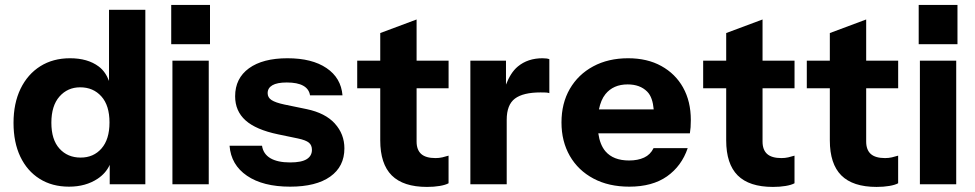

<svg xmlns="http://www.w3.org/2000/svg" viewBox="-20 -740 3894 767"><path d="M415.5 -700.9V-416.6C406.8 -439.2 394.5 -459.3 374.3 -474.4C345 -496.4 306.7 -507.3 259.6 -507.3C214.4 -507.3 174.9 -496.7 141 -475.4C107.2 -454.1 80.9 -424.1 62.1 -385.4C43.4 -346.7 34 -301.2 34 -248.9C34 -197.3 43 -152.4 61.1 -114.3C79.2 -76.3 104.8 -46.7 138.1 -25.8C171.3 -4.8 210.5 5.7 255.7 5.7C300.2 5.7 338.4 -4.9 370.4 -26.2C392.7 -41.2 408.4 -59.7 418.3 -81.5V-4H560.6V-700.9ZM385.5 -146.8C364.2 -122.6 336.5 -110.5 302.3 -110.5C267.4 -110.5 239.2 -122.4 217.6 -146.3C195.9 -170.1 185.2 -204.7 185.2 -249.8C185.2 -295 196 -329.9 217.6 -354.4C239.2 -378.9 266.7 -391.2 300.3 -391.2C335.2 -391.2 363.3 -379.1 385 -354.9C406.7 -330.7 417.4 -296 417.4 -250.8C417.4 -205.7 406.7 -171 385.4 -146.8Z M813.9 -4V-497.7H668.8V-4ZM818.9 -563.5V-720.3H664V-563.5Z M1317.7 -246.5C1292.2 -274.5 1254.7 -293.7 1205 -304.1L1115.9 -322.5C1092.1 -327.5 1075 -333.6 1064.6 -340.4C1054.3 -347.1 1049.2 -356.3 1049.2 -367.9C1049.2 -381.5 1055.4 -392 1068 -399.4C1080.6 -406.8 1099.9 -410.5 1125.6 -410.5C1154.1 -410.5 1175.9 -406.2 1191.4 -397.5C1206.9 -388.8 1215.9 -376 1218.5 -359.2H1348.2C1344.3 -405.7 1323.1 -442 1284.3 -468.1C1245.6 -494.3 1193.7 -507.3 1128.4 -507.3C1062.7 -507.3 1011.3 -493.9 974.5 -467.2C937.7 -440.4 919.3 -403.1 919.3 -355.4C919.3 -316 933.2 -283.9 961 -259C988.7 -234.2 1031.9 -215.7 1090.7 -203.4L1170.1 -186.9C1191.3 -182.4 1205.9 -176.8 1214.1 -170C1222.2 -163.2 1226.1 -153.7 1226.1 -141.4C1226.1 -125.3 1219.2 -112.9 1205.3 -104.2C1191.4 -95.5 1169.3 -91.1 1139 -91.1C1105.4 -91.1 1079.1 -96.8 1060.1 -108C1041.1 -119.3 1029.9 -135.9 1026.7 -157.9H897C900.9 -106.9 924.1 -66.9 966.7 -37.9C1009.3 -8.8 1066.7 5.7 1139 5.7C1208 5.7 1261.5 -7.7 1299.2 -34.5C1336.9 -61.3 1355.8 -98.9 1355.8 -147.2C1355.8 -185.3 1343.1 -218.4 1317.5 -246.5Z M1772 -387.3V-497.7H1644.2V-662.2L1499 -608V-497.7H1407V-387.3H1499V-179.2C1499 -116.6 1514.3 -70 1544.9 -39.3C1575.6 -8.7 1622.5 6.7 1685.8 6.7C1704.5 6.7 1721.4 5.4 1736.6 2.8C1751.8 0.2 1763.5 -3.3 1771.9 -7.9V-118.2C1763.5 -115.6 1755.2 -113.4 1746.8 -111.4C1738.4 -109.5 1729.3 -108.5 1719.7 -108.5C1693.9 -108.5 1674.8 -114 1662.5 -125C1650.4 -135.9 1644.2 -152.4 1644.2 -174.4V-387.3Z M2147.4 -507.3C2108.2 -507.3 2075.2 -496.4 2048.7 -474.4C2027.8 -457.1 2012.9 -431.7 2001.3 -402V-497.6H1859V-4H2004.2V-261.5C2004.2 -301.5 2015.2 -329.7 2037.1 -346.2C2059 -362.6 2093.2 -370.8 2139.6 -370.8C2148 -370.8 2155.1 -370.7 2160.9 -370.4C2166.7 -370 2171.3 -369.2 2174.5 -367.9V-503.5C2168.8 -506 2159.6 -507.3 2147.4 -507.3Z M2708.9 -390.2C2688.3 -427 2659.2 -455.7 2621.8 -476.3C2584.4 -497 2540.2 -507.3 2489.2 -507.3C2436.3 -507.3 2389.8 -496.5 2349.7 -474.9C2309.6 -453.3 2278.6 -423.3 2256.3 -384.9C2234.1 -346.5 2223 -301.8 2223 -250.8C2223 -200.5 2234.1 -156 2256.3 -117.2C2278.6 -78.5 2310 -48.4 2350.8 -26.7C2391.4 -5 2439.2 5.7 2494 5.7C2555.3 5.7 2605.4 -8 2644.5 -35.4C2683.4 -62.9 2711.1 -100.5 2727.2 -148.2H2590.8C2582.4 -130.8 2569.8 -118.2 2553 -110.5C2536.2 -102.7 2516.2 -98.9 2493 -98.9C2451 -98.9 2419.6 -111.1 2398.6 -135.6C2383.8 -153 2374.4 -177.1 2370.1 -207.3H2735.9C2737.2 -215 2738.1 -223.2 2738.8 -231.9C2739.4 -240.7 2739.7 -250.2 2739.7 -260.5C2739.7 -310.2 2729.4 -353.4 2708.8 -390.2ZM2372.7 -303.1C2377.7 -327.9 2386.1 -348.6 2398.7 -364.1C2419.7 -389.9 2449.2 -402.8 2487.3 -402.8C2520.2 -402.8 2546.1 -393.3 2565.2 -374.2C2581.1 -358.4 2588.7 -333.5 2591.4 -303.1Z M3154 -387.3V-497.7H3026.2V-662.2L2881 -608V-497.7H2789V-387.3H2881V-179.2C2881 -116.6 2896.3 -70 2926.9 -39.3C2957.6 -8.7 3004.5 6.7 3067.8 6.7C3086.5 6.7 3103.4 5.4 3118.6 2.8C3133.8 0.2 3145.5 -3.3 3153.9 -7.9V-118.2C3145.5 -115.6 3137.2 -113.4 3128.8 -111.4C3120.4 -109.5 3111.3 -108.5 3101.7 -108.5C3075.9 -108.5 3056.8 -114 3044.5 -125C3032.4 -135.9 3026.2 -152.4 3026.2 -174.4V-387.3Z M3568 -387.3V-497.7H3440.2V-662.2L3295 -608V-497.7H3203V-387.3H3295V-179.2C3295 -116.6 3310.3 -70 3340.9 -39.3C3371.6 -8.7 3418.5 6.7 3481.8 6.7C3500.5 6.7 3517.4 5.4 3532.6 2.8C3547.8 0.2 3559.5 -3.3 3567.9 -7.9V-118.2C3559.5 -115.6 3551.2 -113.4 3542.8 -111.4C3534.4 -109.5 3525.3 -108.5 3515.7 -108.5C3489.9 -108.5 3470.8 -114 3458.5 -125C3446.4 -135.9 3440.2 -152.4 3440.2 -174.4V-387.3Z M3799.9 -4V-497.7H3654.8V-4ZM3804.9 -563.5V-720.3H3650V-563.5Z"/></svg>

Font: Diatome
Style: Bold
Weight: 700
Designer: 15.100.17
Foundry: 15.100.17
Version: Version 1.004;Fontself Maker 3.5.8